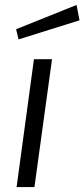

<svg xmlns="http://www.w3.org/2000/svg" viewBox="-20 -755 341 775"><path d="M289 -735 45 -637 55 -596 301 -673ZM190 -516H117L47 0H119Z"/></svg>

Font: United Sans Light
Style: Italic
Weight: 300
Italic angle: -8°
Designer: Pablo Impallari, Rodrigo Fuenzalida (Modified by Dan O. Williams)
Version: Version 1.000;PS 001.000;hotconv 1.0.88;makeotf.lib2.5.64775